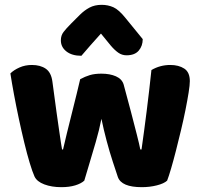

<svg xmlns="http://www.w3.org/2000/svg" viewBox="-20 -765 831 795"><path d="M400 -273Q391 -227 376.5 -177Q362 -127 349 -84Q336 -41 329 -17Q316 -5 291.5 2.5Q267 10 234 10Q194 10 163.5 -1.5Q133 -13 123 -34Q114 -54 103 -90.5Q92 -127 80.5 -174.5Q69 -222 58 -273.5Q47 -325 38 -373.5Q29 -422 23 -461Q37 -475 60.5 -485.5Q84 -496 112 -496Q147 -496 169.5 -480.5Q192 -465 197 -427Q207 -351 214 -301Q221 -251 225.5 -220.5Q230 -190 232.5 -173Q235 -156 237 -146H241Q246 -168 257 -213.5Q268 -259 283 -318Q298 -377 312 -437Q332 -448 352 -454Q372 -460 400 -460Q435 -460 460 -449Q485 -438 492 -415Q508 -357 522 -303Q536 -249 546.5 -208Q557 -167 561 -146H566Q577 -223 587.5 -306.5Q598 -390 607 -475Q643 -496 685 -496Q720 -496 743 -481Q766 -466 766 -429Q766 -413 761 -381.5Q756 -350 748 -310Q740 -270 729.5 -226Q719 -182 708.5 -141Q698 -100 688.5 -67.5Q679 -35 672 -17Q659 -5 629.5 2.5Q600 10 567 10Q483 10 468 -32Q460 -56 447 -95.5Q434 -135 421.5 -182Q409 -229 400 -273ZM438 -577 398 -626Q372 -597 355.5 -578.5Q339 -560 317 -534Q278 -534 255 -552Q232 -570 232 -598Q232 -618 243 -632.5Q254 -647 276 -669L310 -703Q329 -722 350.5 -733.5Q372 -745 401 -745Q427 -745 449.5 -735Q472 -725 500 -690L571 -603Q571 -575 554.5 -555.5Q538 -536 504 -536Q485 -536 469.5 -547Q454 -558 438 -577Z"/></svg>

Font: Baloo Tamma 2 ExtraBold
Style: Regular
Weight: 800
Designer: Divya Kowshik, Shuchita Grover and Ek Type
Foundry: Ek Type
Version: Version 1.700